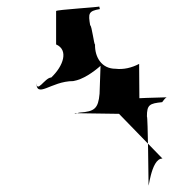

<svg xmlns="http://www.w3.org/2000/svg" viewBox="-20 -631 568 592"><path d="M92 -380C92 -338 118 -392 138 -392C176 -428 192 -477 153 -494V-597C153 -601 288 -609 286 -611L288 -603C252 -597 252 -589 258 -553C263 -553 270 -492 273 -494C272 -454 294 -419 336 -419C361 -416 386 -422 409 -434L410 -288C410 -318 408 -316 372 -317L371 -325C368 -328 495 -331 495 -331C490 -331 482 -318 480 -316C441 -312 433 -308 433 -272C436 -274 438 -66 438 -66C437 -30 444 -144 481 -142C481 -142 350 -277 347 -280L210 -282C212 -278 221 -284 226 -284C271 -287 283 -296 287 -342L290 -428C267 -408 236 -386 206 -381C136 -381 91 -323 92 -380Z"/></svg>

Font: Zinc
Style: Regular
Weight: 400
Version: Version 1